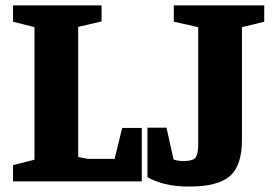

<svg xmlns="http://www.w3.org/2000/svg" viewBox="-20 -668 1008 707"><path d="M28 0V-60L107 -80V-568L28 -588V-648H354V-589L268 -569V-90L303 -83H402L430 -197H502V0ZM676 19Q625 19 586 9Q547 -1 523 -16V-198H593L619 -81Q622 -79 632.5 -77Q643 -75 655 -75Q692 -75 701 -89Q710 -103 710 -137V-568L620 -588V-648H953V-588L871 -568V-153Q871 -59 827 -20Q783 19 676 19Z"/></svg>

Font: Faustina ExtraBold
Style: Regular
Weight: 800
Designer: Alfonso Garcia
Foundry: http://www.omnibus-type.com
Version: Version 1.200